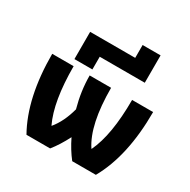

<svg xmlns="http://www.w3.org/2000/svg" viewBox="-185 -1027 1192 1203"><g transform="rotate(30 411.0 -425.5)"><path d="M639 -653H313V-561H183V-758H509V-851H639ZM558 -128Q624 -266 624 -520H776Q776 -202 662 0H491Q447 -56 412 -128Q373 -52 331 0H160Q46 -202 46 -520H201Q201 -266 267 -128H269Q322 -192 349 -293Q317 -409 317 -520H472Q472 -254 556 -128Z"/></g></svg>

Font: M PLUS 1p ExtraBold
Style: Regular
Weight: 800
Version: Version 1.062